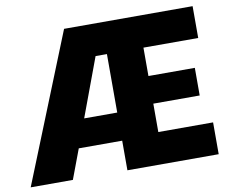

<svg xmlns="http://www.w3.org/2000/svg" viewBox="-103 -854 1156 958"><g transform="rotate(-10 475.5 -375.0)"><path d="M930 -588.8H652.5V-445H887.5V-305H652.5V-161.2H930V0H467.5V-150H247.5L191.2 0H-22.5L278.8 -750H930ZM300 -292.5H467.5V-588.8H410Z"/></g></svg>

Font: Now Black
Style: Regular
Weight: 900
Designer: Alfredo Marco Pradil
Foundry: Alfredo Marco Pradil
Version: Version 1.002;PS 001.002;hotconv 1.0.88;makeotf.lib2.5.64775